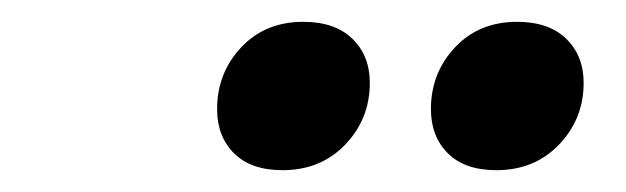

<svg xmlns="http://www.w3.org/2000/svg" viewBox="-20 -772 574 176"><path d="M435 -616Q406 -616 390.5 -631.5Q375 -647 375 -672Q375 -705 397 -728.5Q419 -752 454 -752Q483 -752 499 -736.5Q515 -721 515 -696Q515 -663 492.5 -639.5Q470 -616 435 -616ZM239 -616Q210 -616 194.5 -631.5Q179 -647 179 -672Q179 -705 201 -728.5Q223 -752 258 -752Q287 -752 303 -736.5Q319 -721 319 -696Q319 -663 296.5 -639.5Q274 -616 239 -616Z"/></svg>

Font: Kufam
Style: Bold Italic
Weight: 700
Italic angle: -11°
Designer: Artur Schmal
Foundry: Original Type
Version: Version 1.301; ttfautohint (v1.8.3)